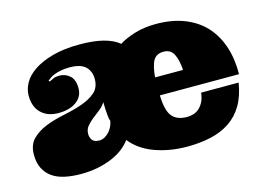

<svg xmlns="http://www.w3.org/2000/svg" viewBox="-82 -710 1209 881"><g transform="rotate(-15 522.5 -269.5)"><path d="M647.9 -238.8Q649.9 -166 672.9 -138.4Q695.8 -110.8 744.1 -110.8Q759.8 -110.8 774.4 -115.5Q789.1 -120.1 801 -130.6Q813 -141.1 822 -158.4Q831.1 -175.8 834 -202.1H1012.2Q1002 -139.2 976.6 -96.7Q951.2 -54.2 912.1 -28.1Q873 -2 821.5 9.5Q770 21 709 21Q627.9 21 557.9 -3.9Q487.8 -28.8 445.8 -81.1Q432.1 -62 410.2 -44.4Q388.2 -26.9 357.7 -13.4Q327.1 0 289.1 8.1Q251 16.1 205.1 16.1Q163.1 16.1 128.7 8.5Q94.2 1 70.1 -16.1Q45.9 -33.2 32.5 -60.1Q19 -86.9 19 -125Q19 -171.9 45.4 -198.5Q71.8 -225.1 111.8 -241Q151.9 -256.8 199 -266.4Q246.1 -275.9 286.1 -289.6Q326.2 -303.2 352.5 -325.7Q378.9 -348.1 378.9 -389.2Q378.9 -425.8 356 -448Q333 -470.2 280.8 -470.2Q255.9 -470.2 238 -466.6Q220.2 -462.9 207.5 -458Q194.8 -453.1 186.5 -447Q178.2 -440.9 171.9 -436L176.8 -431.2Q186 -436 197 -440.9Q208 -445.8 225.1 -445.8Q253.9 -445.8 274.9 -427Q295.9 -408.2 295.9 -367.2Q295.9 -328.1 263.9 -304.4Q231.9 -280.8 178.2 -280.8Q127 -280.8 96.4 -310.3Q65.9 -339.8 65.9 -394Q65.9 -423.8 82.5 -453.4Q99.1 -482.9 134 -506.3Q168.9 -529.8 222.9 -544.9Q276.9 -560.1 353 -560.1Q481.9 -560.1 538.1 -513.2Q567.9 -532.2 613 -546.1Q658.2 -560.1 714.8 -560.1Q792 -560.1 850.6 -536.6Q909.2 -513.2 947.5 -471.2Q985.8 -429.2 1005.4 -370.1Q1024.9 -311 1023.9 -238.8ZM715.8 -428.2Q682.1 -428.2 667.5 -404.1Q652.8 -379.9 647.9 -324.2H780.8Q777.8 -372.1 763.4 -400.1Q749 -428.2 715.8 -428.2ZM389.2 -275.9Q377.9 -257.8 360.4 -244.4Q342.8 -231 325.9 -217.5Q309.1 -204.1 296.6 -189Q284.2 -173.8 284.2 -152.8Q284.2 -137.2 293 -124Q301.8 -110.8 327.1 -110.8Q340.8 -110.8 353 -117.9Q365.2 -125 374.5 -135.5Q383.8 -146 389.9 -158.9Q396 -171.9 397.9 -185.1Q394 -193.8 392.6 -209.5Q391.1 -225.1 390.1 -240.2Q389.2 -257.8 389.2 -275.9Z"/></g></svg>

Font: Ultra
Style: Regular
Weight: 400
Designer: Astigmatic (AOETI)
Foundry: Astigmatic (AOETI)
Version: Version 1.000